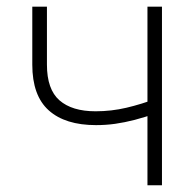

<svg xmlns="http://www.w3.org/2000/svg" viewBox="-20 -549 576 569"><path d="M264.6 -178.2Q173.3 -178.2 124.5 -221.9Q75.7 -265.6 75.7 -357.4V-529.3H119.1V-357.4Q119.1 -284.2 156.2 -251.7Q193.4 -219.2 263.2 -219.2Q310.1 -219.2 354.7 -229.7Q399.4 -240.2 445.8 -257.8V-214.4Q409.7 -201.7 379.4 -193.8Q349.1 -186 321.5 -182.1Q293.9 -178.2 264.6 -178.2ZM417 0V-529.3H460V0Z"/></svg>

Font: Inter 24pt ExtraLight
Style: Regular
Weight: 250
Designer: Rasmus Andersson
Foundry: rsms
Version: Version 4.001;git-66647c0bb